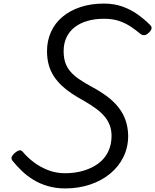

<svg xmlns="http://www.w3.org/2000/svg" viewBox="-20 -1035 868 1074"><path d="M344 19Q293 19 248 6Q203 -7 166.5 -29.5Q130 -52 101 -80Q72 -108 49 -137Q41 -149 46.5 -159.5Q52 -170 62 -179Q75 -190 86 -193.5Q97 -197 107 -186Q133 -155 168.5 -128Q204 -101 248.5 -83.5Q293 -66 344 -66Q399 -66 446.5 -80Q494 -94 529.5 -120Q565 -146 584.5 -185.5Q604 -225 604 -275Q604 -307 594 -334Q584 -361 564 -384.5Q544 -408 515 -429Q486 -450 448 -472Q413 -491 382 -511.5Q351 -532 325.5 -556Q300 -580 281.5 -608Q263 -636 253 -671Q243 -706 243 -749Q243 -807 265 -856Q287 -905 329 -940.5Q371 -976 430 -995.5Q489 -1015 561 -1015Q618 -1015 664.5 -998.5Q711 -982 749 -955Q787 -928 819 -896Q830 -886 827.5 -874.5Q825 -863 811 -851Q800 -840 788.5 -838.5Q777 -837 766 -845Q740 -867 711.5 -886Q683 -905 647 -917.5Q611 -930 561 -930Q512 -930 471 -918.5Q430 -907 400 -884.5Q370 -862 353 -828Q336 -794 336 -749Q336 -714 344.5 -687Q353 -660 372 -637Q391 -614 422 -592.5Q453 -571 498 -547Q544 -522 580.5 -494.5Q617 -467 643 -434Q669 -401 682.5 -362Q696 -323 697 -276Q697 -211 670.5 -157Q644 -103 596 -63.5Q548 -24 483.5 -2.5Q419 19 344 19Z"/></svg>

Font: Playwrite NZ
Style: Regular
Weight: 400
Designer: Veronika Burian, José Scaglione
Foundry: TypeTogether
Version: Version 1.002